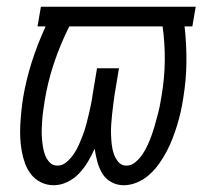

<svg xmlns="http://www.w3.org/2000/svg" viewBox="-20 -540 640 568"><path d="M346 8Q326 8 309 -1.5Q292 -11 282.5 -27Q273 -43 268 -61.5Q263 -80 260 -100Q251 -80 240 -61.5Q229 -43 214 -27Q199 -11 179 -1.5Q159 8 139 8Q119 8 101.5 -0.5Q84 -9 72.5 -23.5Q61 -38 54.5 -55.5Q48 -73 44.5 -92Q41 -111 40 -130.5Q39 -150 40 -169.5Q41 -189 43 -209Q45 -229 48 -249Q57 -303 74 -356.5Q91 -410 115 -462H91L101 -520H559L549 -462H526Q532 -410 531.5 -356.5Q531 -303 522 -249Q519 -229 514.5 -209Q510 -189 504 -169.5Q498 -150 490.5 -130.5Q483 -111 473 -92Q463 -73 450.5 -55.5Q438 -38 422 -23.5Q406 -9 386 -0.5Q366 8 346 8ZM150 -50Q150 -50 150 -50Q150 -50 150 -50Q165 -50 177.5 -61Q190 -72 199 -85.5Q208 -99 214 -113Q220 -127 225.5 -141.5Q231 -156 235 -171Q239 -186 242.5 -201Q246 -216 249 -230.5Q252 -245 254 -260L267 -338H332L319 -260Q317 -245 315 -230.5Q313 -216 311.5 -201Q310 -186 309 -171.5Q308 -157 308.5 -142Q309 -127 310.5 -113Q312 -99 316.5 -85.5Q321 -72 330 -61Q339 -50 354 -50Q369 -50 381.5 -61Q394 -72 402.5 -85Q411 -98 417.5 -112.5Q424 -127 429 -141Q434 -155 438 -169.5Q442 -184 446 -198.5Q450 -213 453 -228Q456 -243 458 -257Q467 -309 467.5 -360.5Q468 -412 461 -462H185Q158 -408 139.5 -352.5Q121 -297 112 -241Q110 -227 108 -213.5Q106 -200 105 -186.5Q104 -173 103.5 -159Q103 -145 104 -132Q105 -119 107 -106Q109 -93 113.5 -81Q118 -69 127 -59.5Q136 -50 150 -50Z"/></svg>

Font: Iosevka SS04 Light Extended
Style: Italic
Weight: 300
Width: 7
Italic angle: -9°
Monospace: yes
Designer: Belleve Invis
Foundry: Belleve Invis
Version: Version 19.0.0; ttfautohint (v1.8.4)